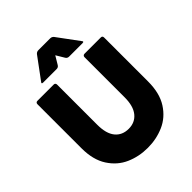

<svg xmlns="http://www.w3.org/2000/svg" viewBox="-290 -1204 1431 1431"><g transform="rotate(-45 426.0 -488.0)"><path d="M74 -290V-754Q74 -762 78.5 -767Q83 -772 91 -772H264Q272 -772 276.5 -767Q281 -762 281 -754V-331Q281 -237 319.5 -190Q358 -143 426 -143Q492 -143 531 -190.5Q570 -238 570 -331V-754Q570 -762 575 -767Q580 -772 588 -772H760Q777 -772 777 -754V-290Q777 -168 727 -90Q677 -12 597.5 23Q518 58 426 58Q334 58 254.5 23Q175 -12 124.5 -90Q74 -168 74 -290ZM360 -838H218Q207 -838 207 -844Q207 -848 211 -852L335 -1020Q346 -1034 364 -1034H488Q506 -1034 517 -1020L641 -852Q645 -848 645 -844Q645 -838 634 -838H492Q474 -838 465 -853L426 -918L387 -853Q378 -838 360 -838Z"/></g></svg>

Font: LINE Seed JP_TTF ExtraBold
Style: Regular
Weight: 800
Designer: LY Corporation & Fontrix & Fontworks
Version: Version 1.015